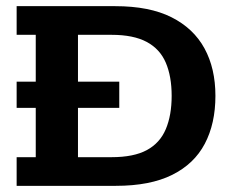

<svg xmlns="http://www.w3.org/2000/svg" viewBox="-20 -603 756 623"><path d="M34 -253V-338H96V-490H34V-583H354Q465 -583 536.5 -547Q608 -511 643.5 -446Q679 -381 679 -292Q679 -202 644.5 -136.5Q610 -71 538.5 -35.5Q467 0 356 0H34V-93H96V-253ZM233 -93H342Q414 -93 456.5 -116Q499 -139 518 -184Q537 -229 537 -292Q537 -355 518 -399.5Q499 -444 456 -467Q413 -490 342 -490H233V-338H367V-253H233Z"/></svg>

Font: Rokkitt SemiBold
Style: Bold
Weight: 700
Version: Version 3.103